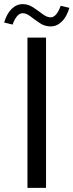

<svg xmlns="http://www.w3.org/2000/svg" viewBox="-61 -910 356 930"><path d="M72 -728H162V0H72ZM233 -882 275 -872Q262 -828 238 -805Q214 -782 184 -782Q156 -782 132 -798Q108 -814 87.5 -830Q67 -846 49 -846Q20 -846 0 -791L-41 -801Q-28 -844 -4.5 -867Q19 -890 49 -890Q76 -890 100 -874Q124 -858 145 -842Q166 -826 184 -826Q213 -826 233 -882Z"/></svg>

Font: Murecho
Style: Regular
Weight: 400
Designer: Neil Summerour
Foundry: Positype
Version: Version 1.010; ttfautohint (v1.8.3)